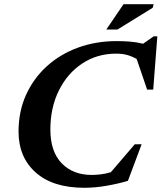

<svg xmlns="http://www.w3.org/2000/svg" viewBox="-20 -878 766 911"><path d="M587 -20Q544.5 -7 488.2 3Q432 13 380.5 13Q231 13 149.5 -59.5Q68 -132 68 -254Q68 -348.5 103.2 -427Q138.5 -505.5 201.5 -563Q264.5 -620.5 349.5 -651.8Q434.5 -683 534 -683Q567 -683 597.8 -680.5Q628.5 -678 659 -670.5L709 -705.5H726.5L707 -453H678L628.5 -598Q607 -610.5 584 -617Q561 -623.5 531 -623.5Q441.5 -623.5 371 -577.2Q300.5 -531 259.8 -449.5Q219 -368 219 -263.5Q219 -158.5 272.8 -103.2Q326.5 -48 415 -48Q436 -48 458.5 -50.8Q481 -53.5 506 -61L619.5 -193.5H652ZM484.5 -738 566 -858H709L704.5 -841L537.5 -738Z"/></svg>

Font: Newsreader 16pt
Style: Bold Italic
Weight: 700
Italic angle: -17°
Designer: Hugues Gentile
Foundry: Production Type
Version: Version 1.003; ttfautohint (v1.8.3)